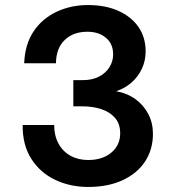

<svg xmlns="http://www.w3.org/2000/svg" viewBox="-20 -730 690 762"><path d="M330 12Q258 12 198.5 -16.5Q139 -45 104 -100Q69 -155 70 -234H195Q195 -192 212 -160.5Q229 -129 259.5 -112Q290 -95 330 -95Q387 -95 422 -124.5Q457 -154 457 -201Q457 -238 437 -261.5Q417 -285 383 -296.5Q349 -308 307 -308H271V-412H309Q346 -412 373 -426Q400 -440 414.5 -463.5Q429 -487 429 -514Q429 -556 400.5 -580Q372 -604 327 -604Q271 -604 237 -571.5Q203 -539 202 -479H76Q79 -554 113 -605Q147 -656 204 -683Q261 -710 329 -710Q398 -710 449.5 -687Q501 -664 529.5 -623Q558 -582 558 -526Q558 -489 543 -457Q528 -425 501.5 -402Q475 -379 441 -368Q485 -360 517.5 -336.5Q550 -313 568.5 -277.5Q587 -242 587 -199Q587 -137 556 -89.5Q525 -42 467 -15Q409 12 330 12Z"/></svg>

Font: Azeret Mono Medium
Style: Regular
Weight: 500
Designer: Martin Vácha
Foundry: Displaay
Version: Version 1.002